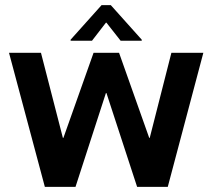

<svg xmlns="http://www.w3.org/2000/svg" viewBox="-20 -725 824 745"><path d="M139 -520 224 -190H226L343 -520H442L559 -190H561L645 -520H769L631 0H512L393 -364H391L273 0H154L15 -520ZM448 -567 393 -637H391L337 -567H254V-571L374 -705H410L530 -571V-567Z"/></svg>

Font: Non Bureau Medium
Style: Regular
Weight: 500
Designer: Jona Saucedo
Foundry: Non Foundry
Version: Version 1.000; ttfautohint (v1.8.4)